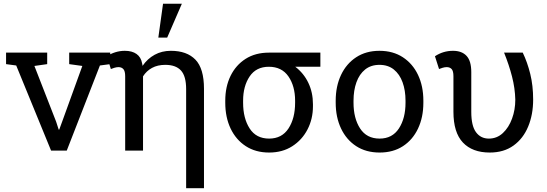

<svg xmlns="http://www.w3.org/2000/svg" viewBox="-20 -812 2948 1035"><path d="M255.4 0 67.4 -459 12.7 -466.3V-528.3H234.4V-466.3L165.5 -456.5L282.7 -155.8L296.4 -113.3H299.3L314.9 -155.8L423.8 -456.5L353 -466.3V-528.3H574.2V-466.3L518.6 -459L339.8 0Z M983.4 202.6V-331.5Q983.4 -401.4 955.6 -431.9Q927.7 -462.4 871.1 -462.4Q829.6 -462.4 799.6 -446Q769.5 -429.7 751 -400.4V0H654.8V-400.9Q654.8 -428.7 645 -439.5Q635.3 -450.2 618.7 -450.2Q608.9 -450.2 596.4 -446.5Q584 -442.9 577.6 -439.9L556.2 -508.8Q576.2 -522.5 601.6 -530.3Q627 -538.1 652.8 -538.1Q691.9 -538.1 716.1 -521Q740.2 -503.9 746.1 -470.2Q747.1 -466.8 747.6 -463.1Q748 -459.5 748.5 -457Q774.9 -495.6 813.7 -516.8Q852.5 -538.1 900.9 -538.1Q987.3 -538.1 1033.4 -490.5Q1079.6 -442.9 1079.6 -333.5V202.6ZM833.5 -609.4 858.9 -792H960.4L881.3 -609.4Z M1430.7 10.3Q1357.9 10.3 1304.9 -24.2Q1252 -58.6 1223.1 -119.1Q1194.3 -179.7 1194.3 -258.3V-269Q1194.3 -344.7 1222.9 -403.1Q1251.5 -461.4 1304.2 -494.9Q1356.9 -528.3 1429.7 -528.3H1707V-452.1H1571.8Q1617.7 -417 1642.3 -365.2Q1667 -313.5 1667 -250V-239.3Q1667 -170.9 1637.7 -114.3Q1608.4 -57.6 1555.4 -23.7Q1502.4 10.3 1430.7 10.3ZM1430.7 -64.9Q1499.5 -64.9 1535.2 -119.6Q1570.8 -174.3 1570.8 -258.3V-269Q1570.8 -347.7 1534.9 -399.9Q1499 -452.1 1429.2 -452.1Q1360.8 -452.1 1325.7 -399.9Q1290.5 -347.7 1290.5 -269V-258.3Q1290.5 -174.3 1325.7 -119.6Q1360.8 -64.9 1430.7 -64.9Z M2026.4 10.3Q1953.1 10.3 1900.1 -24.2Q1847.2 -58.6 1818.4 -119.4Q1789.6 -180.2 1789.6 -258.3V-269Q1789.6 -347.2 1818.4 -408Q1847.2 -468.8 1900.1 -503.4Q1953.1 -538.1 2025.4 -538.1Q2098.6 -538.1 2151.6 -503.4Q2204.6 -468.8 2233.4 -408.2Q2262.2 -347.7 2262.2 -269V-258.3Q2262.2 -179.7 2233.4 -118.9Q2204.6 -58.1 2151.9 -23.9Q2099.1 10.3 2026.4 10.3ZM2026.4 -64.9Q2094.7 -64.9 2130.4 -119.6Q2166 -174.3 2166 -258.3V-269Q2166 -324.7 2150.1 -368.4Q2134.3 -412.1 2103 -437.3Q2071.8 -462.4 2025.4 -462.4Q1979.5 -462.4 1948.2 -437.3Q1917 -412.1 1901.4 -368.4Q1885.7 -324.7 1885.7 -269V-258.3Q1885.7 -174.3 1921.1 -119.6Q1956.5 -64.9 2026.4 -64.9Z M2620.1 10.3Q2526.4 10.3 2475.3 -43.7Q2424.3 -97.7 2424.3 -209.5V-400.9Q2424.3 -429.2 2414.6 -439.7Q2404.8 -450.2 2387.7 -450.2Q2377.9 -450.2 2365.5 -446.5Q2353 -442.9 2346.7 -439.9L2324.7 -508.8Q2368.7 -538.1 2421.9 -538.1Q2469.7 -538.1 2495.1 -510.7Q2520.5 -483.4 2520.5 -423.3V-208.5Q2520.5 -133.8 2545.9 -99.4Q2571.3 -64.9 2615.2 -64.9Q2658.7 -64.9 2690.7 -94.7Q2722.7 -124.5 2740.2 -172.4Q2757.8 -220.2 2757.8 -274.9Q2756.3 -336.4 2740.2 -399.2Q2724.1 -461.9 2697.3 -528.3H2797.9Q2822.8 -476.6 2838.4 -413.6Q2854 -350.6 2854 -274.9Q2854 -194.3 2827.1 -129.6Q2800.3 -64.9 2748 -27.3Q2695.8 10.3 2620.1 10.3Z"/></svg>

Font: Roboto Slab
Style: Regular
Weight: 400
Designer: Google
Version: Version 2.000; ttfautohint (v1.8.1.43-b0c9)